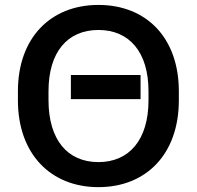

<svg xmlns="http://www.w3.org/2000/svg" viewBox="-20 -749 798 779"><path d="M267.6 -346.7H550.3V-444.8H267.6ZM379.4 10.3C573.2 10.3 705.6 -124 705.6 -341.8V-378.9C705.6 -595.2 574.2 -729 379.4 -729C184.6 -729 52.7 -594.7 52.7 -378.9V-341.8C52.7 -125 185.1 10.3 379.4 10.3ZM379.4 -91.3C253.9 -91.3 177.2 -181.6 176.8 -341.8V-378.9C176.8 -538.1 253.9 -627.4 379.4 -627.4C504.9 -627.4 582.5 -537.6 582.5 -378.9V-341.8C582.5 -182.1 504.4 -91.3 379.4 -91.3Z"/></svg>

Font: Winston Medium
Style: Regular
Weight: 500
Designer: Vernon Adams, Kim Jin-seong, David Berlow, Cristiano Sobral
Foundry: The Winston Project Authors
Version: Version 3.004